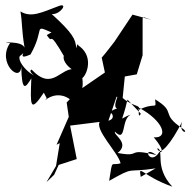

<svg xmlns="http://www.w3.org/2000/svg" viewBox="-20 -655 717 723"><path d="M156 -523C185 -479 156 -556 223 -440V-451C203 -420 274 -372 264 -394C208 -405 179 -308 99 -393C83 -387 115 -361 132 -361C74 -377 38 -440 59 -447C85 -472 38 -424 95 -450C151 -549 103 -563 174 -533ZM156 -285C128 -251 195 -346 269 -257C287 -312 295 -323 290 -361C308 -374 336 -448 270 -487C280 -458 275 -512 267 -473C265 -507 255 -529 175 -602C206 -599 238 -645 203 -633C137 -608 97 -587 57 -612C65 -564 60 -551 73 -472C71 -505 -36 -493 18 -493C-34 -419 60 -337 60 -407C62 -305 76 -324 98 -360C94 -259 92 -226 145 -306ZM510 -227C507 -218 499 -212 504 -249C597 -199 616 -133 559 -138C606 -82 585 -79 581 -84C544 -23 511 -114 569 -71C450 -100 518 -61 423 -79C471 -116 405 -148 413 -159C457 -115 435 -206 472 -223C426 -210 438 -181 460 -280ZM510 11C501 -40 514 7 629 48C558 -28 601 -90 572 -97C581 -62 625 -116 666 -197C650 -153 695 -151 669 -170C580 -229 648 -230 564 -281C569 -238 567 -274 500 -240C517 -263 474 -248 427 -301C386 -211 462 -271 389 -232C406 -235 424 -193 358 -199C330 -172 428 -77 434 -40C396 -29 405 -60 391 26C492 -31 450 -3 566 -21ZM551 -580 479 -600 411 -498C395 -478 380 -457 363 -438L375 -382L269 -309L231 -269L239 -215L193 -110L205 -116L191 -30L155 31L184 3L201 -34L269 -56L244 -182L388 -200L419 -291L441 -277L450 -367L495 -375L517 -447V-586L522 -590Z"/></svg>

Font: Charger Distortion
Style: 2
Weight: 400
Designer: Jasper
Foundry: Cannot Into Space Fonts
Version: Version 0.98